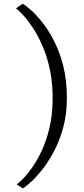

<svg xmlns="http://www.w3.org/2000/svg" viewBox="-20 -847 456 1048"><path d="M345 -311Q345 -225 325.5 -152.8Q306 -80.5 275.5 -22.8Q245 35 211.5 77.5Q178 120 149 146.2Q120 172.5 104.5 181L71 159.5Q83.5 151.5 106.2 128.2Q129 105 156 66.8Q183 28.5 207.8 -24.5Q232.5 -77.5 249 -144.8Q265.5 -212 267 -293Q269 -384.5 253.8 -459.8Q238.5 -535 213 -594Q187.5 -653 159 -695.8Q130.5 -738.5 105.8 -765Q81 -791.5 67 -801.5L104.5 -827Q117.5 -819 145.8 -794.8Q174 -770.5 208 -728.8Q242 -687 273.2 -627.2Q304.5 -567.5 324.8 -488.8Q345 -410 345 -311Z"/></svg>

Font: Merriweather 36pt Light
Style: Regular
Weight: 300
Designer: Eben Sorkin
Foundry: Eben Sorkin
Version: Version 2.100